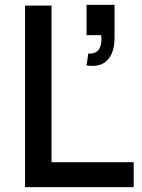

<svg xmlns="http://www.w3.org/2000/svg" viewBox="-20 -773 588 793"><path d="M453.1 -617.7Q453.1 -555.2 423.6 -524.4Q394 -493.7 337.4 -502.9L344.7 -552.2Q376.5 -549.3 389.4 -570.6Q402.3 -591.8 397.9 -627.9H337.4V-752.9H453.1ZM192.9 -750H83.5V0H532.2V-103H192.9Z"/></svg>

Font: Manrope3 Semibold
Style: Regular
Weight: 600
Width: 4
Designer: Mikhail Sharanda
Foundry: Mikhail Sharanda
Version: Version 3.000;PS 003.000;hotconv 1.0.88;makeotf.lib2.5.64775